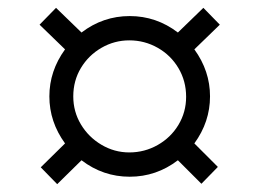

<svg xmlns="http://www.w3.org/2000/svg" viewBox="-20 -538 662 490"><path d="M84 -111 146 -172Q106 -227 106 -292Q106 -357 146 -412L81 -475L123 -518L188 -455Q243 -497 311 -497Q379 -497 434 -455L499 -518L541 -475L476 -412Q516 -357 516 -292Q516 -227 476 -172L536 -112L494 -69L434 -129Q379 -87 311 -87Q243 -87 188 -129L126 -68ZM455 -291Q455 -331 435.5 -364Q416 -397 382.5 -416Q349 -435 310 -435Q272 -435 239 -416Q206 -397 186.5 -364.5Q167 -332 167 -292Q167 -253 186.5 -220.5Q206 -188 239 -168.5Q272 -149 310 -149Q349 -149 382.5 -168Q416 -187 435.5 -219.5Q455 -252 455 -291Z"/></svg>

Font: Trirong Black
Style: Regular
Weight: 900
Designer: Katatrad Team
Foundry: CadsonDemak
Version: Version 1.001